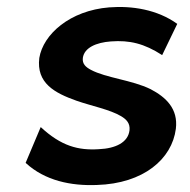

<svg xmlns="http://www.w3.org/2000/svg" viewBox="-20 -515 542 547"><path d="M53 -51C108 0 183 15 256 12C389 8 470 -62 481 -148C488 -205 453 -238 409 -261C356 -287 282 -293 239 -316C224 -324 214 -333 216 -350C220 -379 254 -394 296 -397C349 -401 391 -391 442 -358L485 -447C428 -488 356 -499 291 -494C179 -485 103 -417 92 -350C83 -278 136 -250 198 -228C241 -213 293 -203 325 -184C340 -175 351 -164 349 -144C345 -109 309 -92 262 -90C203 -86 154 -99 96 -153Z"/></svg>

Font: Bluebird
Style: Obl
Weight: 400
Designer: Jasper
Foundry: Cannot Into Space Fonts
Version: Version 0.98